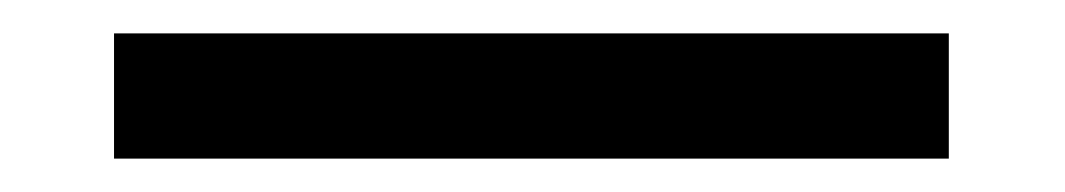

<svg xmlns="http://www.w3.org/2000/svg" viewBox="-20 -95 638 115"><path d="M48.3 -75H548.3V0H48.3Z"/></svg>

Font: 0xA000-Squarish
Style: Squareish
Weight: 400
Version: Version 0.1